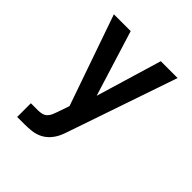

<svg xmlns="http://www.w3.org/2000/svg" viewBox="-200 -868 1001 1001"><g transform="rotate(45 300.0 -367.5)"><path d="M87 0V-101H139Q154 -101 168 -104.5Q182 -108 192 -118Q202 -128 207.5 -141.5Q213 -155 218 -169L240 -233L65 -735H189L302 -371L411 -735H535L330 -136Q327 -126 323 -116Q319 -106 315 -96Q304 -71 286 -50.5Q268 -30 244 -18Q220 -6 193 -3Q166 0 139 0Z"/></g></svg>

Font: Iosevka SS04 Extended
Style: Bold
Weight: 700
Width: 7
Monospace: yes
Designer: Belleve Invis
Foundry: Belleve Invis
Version: Version 19.0.0; ttfautohint (v1.8.4)